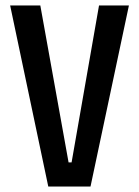

<svg xmlns="http://www.w3.org/2000/svg" viewBox="-20 -680 507 700"><path d="M156 0 17 -660H127L230 -88H241L341 -660H450L310 0Z"/></svg>

Font: Bricolage Grotesque Condensed Medium
Style: Regular
Weight: 500
Width: 3
Designer: Mathieu Triay
Foundry: Atelier Triay
Version: Version 1.000;gftools[0.9.30]